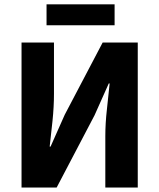

<svg xmlns="http://www.w3.org/2000/svg" viewBox="-20 -843 716 863"><path d="M76.8 0V-651.8H222.6V-421.5Q222.6 -363.7 216 -299.7Q209.3 -235.8 203.3 -184.1H207.3L271 -327.4L441.4 -651.8H599.2V0H453.4V-231.1Q453.4 -289.4 460.6 -351.9Q467.7 -414.4 472.8 -467.7H468.8L405 -324.9L234.6 0ZM189.2 -729.5V-823.4H495.1V-729.5Z"/></svg>

Font: SourceSans3VF
Style: Regular
Weight: 200
Designer: Paul D. Hunt
Foundry: Adobe
Version: Version 3.052;hotconv 1.1.0;makeotfexe 2.6.0